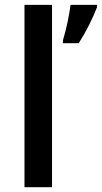

<svg xmlns="http://www.w3.org/2000/svg" viewBox="-20 -780 424 800"><path d="M196.8 -759.8V0H82V-759.8ZM242.2 -600.1V-611.8Q265.1 -689.9 273.9 -759.8H384.3V-750Q373.5 -720.7 351.1 -675.8Q327.6 -629.9 308.1 -600.1Z"/></svg>

Font: Open Sans
Style: SemiBold
Weight: 600
Foundry: Ascender Corporation
Version: Version 1.10